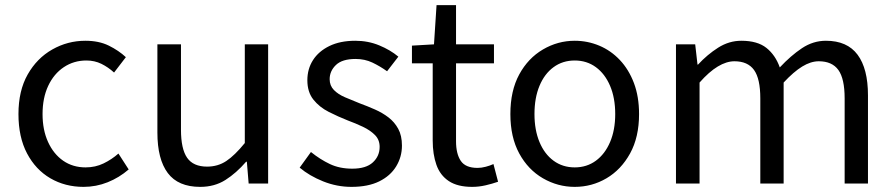

<svg xmlns="http://www.w3.org/2000/svg" viewBox="-20 -716 3491 749"><path d="M306 13Q234 13 176.5 -20.5Q119 -54 85.5 -117.5Q52 -181 52 -271Q52 -362 88 -425.5Q124 -489 184 -523Q244 -557 313 -557Q366 -557 404.5 -538Q443 -519 471 -493L425 -433Q402 -454 375.5 -467Q349 -480 317 -480Q268 -480 229 -454Q190 -428 168 -381Q146 -334 146 -271Q146 -209 167.5 -162Q189 -115 226.5 -89Q264 -63 314 -63Q352 -63 384 -78.5Q416 -94 442 -117L482 -55Q445 -23 400 -5Q355 13 306 13Z M761 13Q675 13 634.5 -41Q594 -95 594 -199V-543H686V-210Q686 -135 710 -100.5Q734 -66 788 -66Q830 -66 863 -88Q896 -110 935 -158V-543H1026V0H950L943 -85H940Q902 -41 859.5 -14Q817 13 761 13Z M1351 13Q1294 13 1240.5 -8.5Q1187 -30 1149 -62L1193 -123Q1229 -94 1267 -76Q1305 -58 1354 -58Q1408 -58 1434.5 -82.5Q1461 -107 1461 -143Q1461 -171 1442.5 -189.5Q1424 -208 1395.5 -221.5Q1367 -235 1337 -246Q1299 -261 1262.5 -279.5Q1226 -298 1202.5 -327.5Q1179 -357 1179 -403Q1179 -447 1201 -481.5Q1223 -516 1265 -536.5Q1307 -557 1366 -557Q1416 -557 1459.5 -539Q1503 -521 1534 -495L1490 -438Q1462 -458 1432.5 -472Q1403 -486 1367 -486Q1315 -486 1290.5 -462.5Q1266 -439 1266 -407Q1266 -382 1282.5 -365Q1299 -348 1326 -336.5Q1353 -325 1383 -313Q1413 -302 1442.5 -289Q1472 -276 1495.5 -258Q1519 -240 1533.5 -213.5Q1548 -187 1548 -148Q1548 -104 1525.5 -67Q1503 -30 1459.5 -8.5Q1416 13 1351 13Z M1822 13Q1765 13 1731 -9.5Q1697 -32 1682.5 -73Q1668 -114 1668 -168V-469H1587V-538L1673 -543L1683 -696H1759V-543H1907V-469H1759V-165Q1759 -116 1777.5 -88.5Q1796 -61 1843 -61Q1858 -61 1875 -65.5Q1892 -70 1905 -76L1923 -7Q1900 1 1874 7Q1848 13 1822 13Z M2222 13Q2156 13 2098 -20.5Q2040 -54 2005.5 -117.5Q1971 -181 1971 -271Q1971 -362 2005.5 -425.5Q2040 -489 2098 -523Q2156 -557 2222 -557Q2272 -557 2317.5 -538Q2363 -519 2398 -482Q2433 -445 2453 -392Q2473 -339 2473 -271Q2473 -181 2438 -117.5Q2403 -54 2346 -20.5Q2289 13 2222 13ZM2222 -63Q2269 -63 2304.5 -89Q2340 -115 2360 -162Q2380 -209 2380 -271Q2380 -334 2360 -381Q2340 -428 2304.5 -454Q2269 -480 2222 -480Q2175 -480 2139.5 -454Q2104 -428 2084.5 -381Q2065 -334 2065 -271Q2065 -209 2084.5 -162Q2104 -115 2139.5 -89Q2175 -63 2222 -63Z M2617 0V-543H2692L2701 -464H2703Q2739 -503 2781.5 -530Q2824 -557 2872 -557Q2935 -557 2970 -529Q3005 -501 3022 -453Q3065 -499 3108.5 -528Q3152 -557 3202 -557Q3285 -557 3325.5 -502.5Q3366 -448 3366 -344V0H3275V-332Q3275 -409 3250.5 -443Q3226 -477 3174 -477Q3143 -477 3109.5 -456.5Q3076 -436 3037 -394V0H2946V-332Q2946 -409 2921.5 -443Q2897 -477 2845 -477Q2814 -477 2780 -456.5Q2746 -436 2709 -394V0Z"/></svg>

Font: Noto Sans HK
Style: Regular
Weight: 400
Designer: Ryoko NISHIZUKA 西塚涼子 (kana, bopomofo & ideographs); Paul D. Hunt (Latin, Greek & Cyrillic); Sandoll Communications 산돌커뮤니
Foundry: Adobe
Version: Version 2.004-H2;hotconv 1.0.118;makeotfexe 2.5.65603